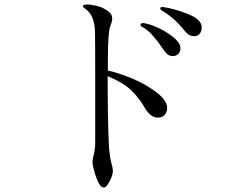

<svg xmlns="http://www.w3.org/2000/svg" viewBox="-20 -774 1040 849"><path d="M614 -672Q638 -669 675 -653Q710 -638 746 -610Q778 -584 778 -560Q778 -545 768 -535.5Q758 -526 745 -526Q730 -526 720.5 -534Q711 -542 694 -567Q677 -592 662 -609Q636 -641 609 -655Q599 -660 602 -666.5Q605 -673 614 -672ZM701 -743Q750 -736 811 -712Q872 -688 872 -653Q872 -636 863 -625Q854 -614 841 -614Q824 -614 814 -621Q804 -628 787 -649Q770 -670 752 -686Q724 -711 696 -727Q687 -733 689 -738.5Q691 -744 701 -743ZM457 -462Q507 -451 565.5 -426.5Q624 -402 671.5 -366Q719 -330 719 -297Q719 -278 708.5 -266Q698 -254 677 -254Q658 -254 642.5 -269Q627 -284 616 -304Q605 -324 582.5 -351Q560 -378 533 -397Q498 -420 456 -437Q456 -255 461 -144Q462 -108 467 -80Q472 -52 475.5 -41Q479 -30 479 -17.5Q479 -5 473 10Q454 55 439 55Q424 55 411 24.5Q398 -6 390 -46Q387 -63 394 -88Q401 -113 401 -146V-443Q401 -586 400 -636Q397 -709 357 -735Q345 -743 346.5 -748Q348 -753 364 -754Q373 -755 398 -750Q423 -745 438 -737Q469 -721 474.5 -703.5Q480 -686 468 -660Q457 -631 457 -511Z"/></svg>

Font: TsukuhouMincho
Style: Regular
Weight: 400
Designer: Iose
Foundry: Typographish
Version: Version 1.001; ttfautohint (v1.8.3)